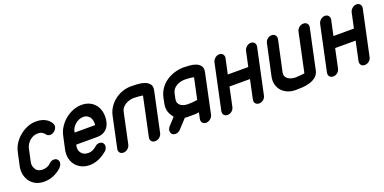

<svg xmlns="http://www.w3.org/2000/svg" viewBox="-14 -1198 3682 1841"><g transform="rotate(-20 1827.0 -277.5)"><path d="M326 -138Q346 -158 373 -158Q394 -158 406 -146Q424 -129 418 -102Q414 -82 395 -63H396Q358 -28 312.5 -9Q267 10 216 10Q171 10 135.5 -6.5Q100 -23 76 -54Q53 -85 44 -124Q35 -163 44 -208L73 -342Q83 -389 108.5 -428Q134 -467 170 -496Q205 -525 247.5 -542.5Q290 -560 337 -560Q373 -560 398.5 -552Q424 -544 441.5 -532.5Q459 -521 469.5 -508.5Q480 -496 486 -487H485Q496 -469 492 -449Q490 -438 482 -426Q474 -414 463 -406Q443 -392 423 -392Q412 -392 401.5 -396.5Q391 -401 385 -411Q384 -412 382.5 -413Q381 -414 381 -416Q373 -425 357.5 -435.5Q342 -446 313 -446Q269 -446 233 -416Q216 -402 203.5 -382.5Q191 -363 186 -342L157 -208Q153 -187 158 -169Q163 -151 174 -134H173Q197 -104 242 -104Q264 -104 286.5 -112Q309 -120 326 -138Z M649 -333H859Q862 -356 858 -376.5Q854 -397 843.5 -412.5Q833 -428 816.5 -437Q800 -446 778 -446Q756 -446 735 -437.5Q714 -429 697 -415Q680 -401 667.5 -382Q655 -363 651 -341ZM790 -138Q801 -149 813 -153.5Q825 -158 837 -158Q862 -158 874.5 -140.5Q887 -123 882 -101Q880 -93 875 -83Q870 -73 861 -65Q772 10 681 10Q636 10 599.5 -7Q563 -24 539.5 -53.5Q516 -83 507 -122.5Q498 -162 507 -208L536 -341Q545 -386 571 -426Q597 -466 633.5 -496Q670 -526 713.5 -543Q757 -560 802 -560Q848 -560 884.5 -542Q921 -524 943.5 -492.5Q966 -461 974 -418Q982 -375 971 -324Q960 -275 925.5 -247Q891 -219 840 -219H625L622 -208Q613 -165 637 -134.5Q661 -104 705 -104Q735 -104 757 -115.5Q779 -127 790 -138Z M1387 -443Q1371 -445 1346.5 -448Q1322 -451 1300 -451Q1278 -451 1255.5 -445.5Q1233 -440 1213.5 -429Q1194 -418 1179.5 -401Q1165 -384 1160 -361L1094 -50Q1088 -24 1068 -8Q1048 8 1025 8Q1000 8 987.5 -8Q975 -24 981 -50L1047 -361Q1057 -407 1082.5 -444.5Q1108 -482 1143.5 -509Q1179 -536 1221.5 -550.5Q1264 -565 1308 -565Q1335 -565 1372.5 -563Q1410 -561 1442 -550.5Q1474 -540 1493.5 -517Q1513 -494 1504 -451L1418 -47Q1413 -24 1393 -7.5Q1373 9 1348 9Q1323 9 1310.5 -7.5Q1298 -24 1303 -47Z M1565 -359Q1576 -408 1603.5 -446.5Q1631 -485 1669.5 -510.5Q1708 -536 1753 -549.5Q1798 -563 1843 -563Q1872 -563 1906.5 -560Q1941 -557 1969.5 -546Q1998 -535 2014.5 -511.5Q2031 -488 2022 -448L1937 -46Q1932 -23 1911.5 -6.5Q1891 10 1868 10Q1843 10 1830.5 -6Q1818 -22 1823 -47L1836 -108Q1808 -103 1779 -103Q1750 -103 1729 -103Q1718 -103 1709 -103Q1700 -103 1691 -105Q1671 -83 1649 -59.5Q1627 -36 1607 -14Q1586 10 1554 10Q1529 10 1517 -7.5Q1505 -25 1510 -48Q1515 -65 1528 -80Q1547 -100 1561.5 -116Q1576 -132 1594 -152Q1568 -181 1555.5 -218Q1543 -255 1554 -306ZM1668 -307Q1663 -283 1670 -265.5Q1677 -248 1691.5 -237.5Q1706 -227 1726 -222Q1746 -217 1767 -217Q1788 -217 1813 -219Q1838 -221 1861 -225L1907 -440Q1887 -445 1860.5 -447Q1834 -449 1813 -449Q1792 -449 1770.5 -443.5Q1749 -438 1730 -427Q1711 -416 1697.5 -399Q1684 -382 1679 -359Z M2140 -507Q2145 -530 2165 -547Q2185 -564 2208 -564Q2233 -564 2245.5 -547Q2258 -530 2253 -507L2220 -354H2429L2462 -507Q2467 -530 2487 -547Q2507 -564 2530 -564Q2555 -564 2567.5 -547Q2580 -530 2575 -507L2477 -47Q2472 -22 2452.5 -6Q2433 10 2408 10Q2385 10 2372 -6Q2359 -22 2364 -47L2405 -240H2196L2155 -47Q2150 -22 2130.5 -6Q2111 10 2086 10Q2063 10 2050 -6Q2037 -22 2042 -47Z M2998 -509Q3003 -532 3022.5 -548.5Q3042 -565 3067 -565Q3092 -565 3105 -548.5Q3118 -532 3113 -509L3027 -105Q3018 -62 2989 -39Q2960 -16 2923 -5.5Q2886 5 2848 7Q2810 9 2783 9Q2739 9 2703 -5.5Q2667 -20 2642.5 -47Q2618 -74 2608 -111.5Q2598 -149 2608 -195L2675 -506Q2680 -532 2699.5 -548Q2719 -564 2744 -564Q2767 -564 2780 -548Q2793 -532 2788 -506L2721 -195Q2716 -172 2723 -155Q2730 -138 2745 -127Q2760 -116 2780.5 -110.5Q2801 -105 2823 -105Q2845 -105 2871 -108Q2897 -111 2914 -113Z M3218 -507Q3223 -530 3243 -547Q3263 -564 3286 -564Q3311 -564 3323.5 -547Q3336 -530 3331 -507L3298 -354H3507L3540 -507Q3545 -530 3565 -547Q3585 -564 3608 -564Q3633 -564 3645.5 -547Q3658 -530 3653 -507L3555 -47Q3550 -22 3530.5 -6Q3511 10 3486 10Q3463 10 3450 -6Q3437 -22 3442 -47L3483 -240H3274L3233 -47Q3228 -22 3208.5 -6Q3189 10 3164 10Q3141 10 3128 -6Q3115 -22 3120 -47Z"/></g></svg>

Font: VDS
Style: Bold Italic
Weight: 700
Designer: artmaker
Foundry: artmaker
Version: Version 1.000 2009 initial release